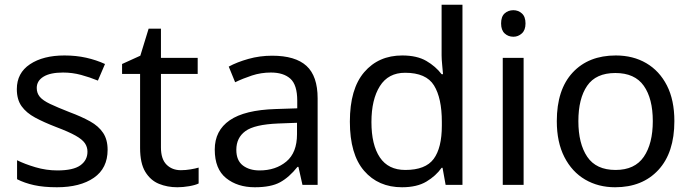

<svg xmlns="http://www.w3.org/2000/svg" viewBox="-20 -780 2919 810"><path d="M434 -148Q434 -70 376 -30Q318 10 220 10Q164 10 123.5 1Q83 -8 52 -24V-104Q84 -88 129.5 -74.5Q175 -61 222 -61Q289 -61 319 -82.5Q349 -104 349 -140Q349 -160 338 -176Q327 -192 298.5 -208Q270 -224 217 -244Q165 -264 128 -284Q91 -304 71 -332Q51 -360 51 -404Q51 -472 106.5 -509Q162 -546 252 -546Q301 -546 343.5 -536.5Q386 -527 423 -510L393 -440Q359 -454 322 -464Q285 -474 246 -474Q192 -474 163.5 -456.5Q135 -439 135 -409Q135 -387 148 -371.5Q161 -356 191.5 -341.5Q222 -327 273 -307Q324 -288 360 -268Q396 -248 415 -219.5Q434 -191 434 -148Z M743 -62Q763 -62 784 -65.5Q805 -69 818 -73V-6Q804 1 778 5.5Q752 10 728 10Q686 10 650.5 -4.5Q615 -19 593 -55Q571 -91 571 -156V-468H495V-510L572 -545L607 -659H659V-536H814V-468H659V-158Q659 -109 682.5 -85.5Q706 -62 743 -62Z M1128 -545Q1226 -545 1273 -502Q1320 -459 1320 -365V0H1256L1239 -76H1235Q1200 -32 1161.5 -11Q1123 10 1055 10Q982 10 934 -28.5Q886 -67 886 -149Q886 -229 949 -272.5Q1012 -316 1143 -320L1234 -323V-355Q1234 -422 1205 -448Q1176 -474 1123 -474Q1081 -474 1043 -461.5Q1005 -449 972 -433L945 -499Q980 -518 1028 -531.5Q1076 -545 1128 -545ZM1154 -259Q1054 -255 1015.5 -227Q977 -199 977 -148Q977 -103 1004.5 -82Q1032 -61 1075 -61Q1143 -61 1188 -98.5Q1233 -136 1233 -214V-262Z M1676 10Q1576 10 1516 -59.5Q1456 -129 1456 -267Q1456 -405 1516.5 -475.5Q1577 -546 1677 -546Q1739 -546 1778.5 -523Q1818 -500 1843 -467H1849Q1848 -480 1845.5 -505.5Q1843 -531 1843 -546V-760H1931V0H1860L1847 -72H1843Q1819 -38 1779 -14Q1739 10 1676 10ZM1690 -63Q1775 -63 1809.5 -109.5Q1844 -156 1844 -250V-266Q1844 -366 1811 -419.5Q1778 -473 1689 -473Q1618 -473 1582.5 -416.5Q1547 -360 1547 -265Q1547 -169 1582.5 -116Q1618 -63 1690 -63Z M2146 -737Q2166 -737 2181.5 -723.5Q2197 -710 2197 -681Q2197 -653 2181.5 -639Q2166 -625 2146 -625Q2124 -625 2109 -639Q2094 -653 2094 -681Q2094 -710 2109 -723.5Q2124 -737 2146 -737ZM2189 -536V0H2101V-536Z M2825 -269Q2825 -136 2757.5 -63Q2690 10 2575 10Q2504 10 2448.5 -22.5Q2393 -55 2361 -117.5Q2329 -180 2329 -269Q2329 -402 2396 -474Q2463 -546 2578 -546Q2651 -546 2706.5 -513.5Q2762 -481 2793.5 -419.5Q2825 -358 2825 -269ZM2420 -269Q2420 -174 2457.5 -118.5Q2495 -63 2577 -63Q2658 -63 2696 -118.5Q2734 -174 2734 -269Q2734 -364 2696 -418Q2658 -472 2576 -472Q2494 -472 2457 -418Q2420 -364 2420 -269Z"/></svg>

Font: Noto Sans Cypro Minoan
Style: Regular
Weight: 400
Designer: David Williams
Foundry: David Williams
Version: Version 1.503; ttfautohint (v1.8.4.7-5d5b)